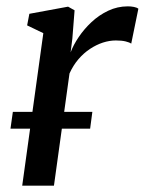

<svg xmlns="http://www.w3.org/2000/svg" viewBox="-20 -585 456 605"><path d="M50 0 116.5 -480.5 65.5 -505 72.5 -541.5 194.5 -564 215 -552.5 208 -463.5 202.5 -420Q211 -443 228 -468.2Q245 -493.5 268.5 -515.5Q292 -537.5 321 -551.2Q350 -565 383 -565Q392.5 -565 401.8 -563.2Q411 -561.5 416 -557.5L393.5 -447.5Q388 -451.5 375.8 -454.5Q363.5 -457.5 345 -457.5Q325 -457.5 304.2 -450.8Q283.5 -444 263.8 -431Q244 -418 227.2 -398.5Q210.5 -379 199 -353.5L150 0ZM271 -232.5 264 -179.5H13L20.5 -232.5Z"/></svg>

Font: Merriweather 24pt
Style: Italic
Weight: 400
Italic angle: -7.8°
Designer: Eben Sorkin
Foundry: Eben Sorkin
Version: Version 2.101